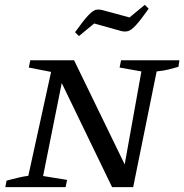

<svg xmlns="http://www.w3.org/2000/svg" viewBox="-20 -773 761 793"><path d="M480 -524H721L717 -497Q695 -491 676 -486Q657 -481 627 -478L530 0H443L235 -430L158 -46L257 -30L251 0H2L7 -27Q30 -33 52.5 -38.5Q75 -44 97 -47L191 -476L99 -494L105 -524H286L495 -94L564 -478L474 -494ZM306 -624 290 -640Q325 -689 344.5 -709.5Q364 -730 376.5 -732.5Q389 -735 404 -731L515 -701L578 -753L594 -737Q560 -689 541 -668.5Q522 -648 508.5 -644.5Q495 -641 480 -645L369 -676Z"/></svg>

Font: Piazzolla SC
Style: Italic
Weight: 400
Italic angle: -11.3°
Designer: Juan Pablo del Peral
Foundry: Huerta Tipografica
Version: Version 1.330